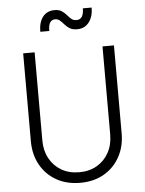

<svg xmlns="http://www.w3.org/2000/svg" viewBox="-63 -1023 822 1085"><g transform="rotate(-5 347.5 -480.5)"><path d="M348 12Q271 12 213 -21Q155 -54 122.5 -112.5Q90 -171 90 -247V-745H155V-245Q155 -187 179.5 -142.5Q204 -98 247 -73Q290 -48 348 -48Q405 -48 448 -73Q491 -98 515.5 -142.5Q540 -187 540 -245V-745H605V-247Q605 -171 572.5 -112.5Q540 -54 482.5 -21Q425 12 348 12ZM406 -854Q380 -854 364 -864Q348 -874 336.5 -887.5Q325 -901 313.5 -911Q302 -921 286 -921Q268 -921 258 -906.5Q248 -892 248 -858H197Q197 -912 221 -942.5Q245 -973 288 -973Q313 -973 328.5 -962.5Q344 -952 355 -939Q366 -926 377.5 -916Q389 -906 407 -906Q448 -906 448 -969H498Q498 -918 473.5 -886Q449 -854 406 -854Z"/></g></svg>

Font: Plus Jakarta Sans Light
Style: Regular
Weight: 300
Designer: Gumpita Rahayu
Foundry: Tokotype
Version: Version 2.006; ttfautohint (v1.8.4.7-5d5b)